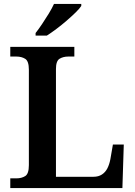

<svg xmlns="http://www.w3.org/2000/svg" viewBox="-20 -951 682 971"><path d="M32 0V-49H63Q89 -49 107.5 -60.5Q126 -72 126 -116V-598Q126 -642 107.5 -653.5Q89 -665 63 -665H32V-714H356V-665H325Q300 -665 281.5 -654Q263 -643 263 -602V-57H453Q478 -57 495.5 -68.5Q513 -80 523 -99.5Q533 -119 538 -145L551 -220H606L599 0ZM160 -784Q175 -803 192.5 -829Q210 -855 226.5 -882Q243 -909 253 -931H391V-921Q383 -908 362.5 -888Q342 -868 316.5 -846Q291 -824 265 -804.5Q239 -785 217 -771H160Z"/></svg>

Font: Noto Serif Vithkuqi SemiBold
Style: Regular
Weight: 600
Version: Version 1.005